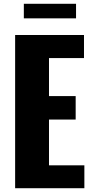

<svg xmlns="http://www.w3.org/2000/svg" viewBox="-20 -995 487 1015"><path d="M60 0V-810H424V-688H239V-487H380V-363H239V-121H426V0ZM106 -898V-975H382V-898Z"/></svg>

Font: Oswald
Style: Bold
Weight: 700
Designer: Vernon Adams
Foundry: Vernon Adams
Version: Version 4.103;gftools[0.9.33.dev8+g029e19f]